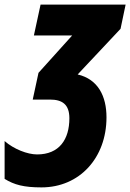

<svg xmlns="http://www.w3.org/2000/svg" viewBox="-88 -573 565 833"><path d="M92 240C257 240 374 112 374 -64C374 -155 338 -229 249 -250L435 -448L457 -553H88L59 -419H225L79 -257L54 -141H129C182 -141 213 -120 213 -60C213 32 169 97 73 97C31 97 -28 74 -68 39V203C-26 229 16 240 92 240Z"/></svg>

Font: Noto Sans UI Condensed Black
Style: Italic
Weight: 900
Width: 3
Italic angle: -192°
Designer: Monotype Design Team
Foundry: Monotype Imaging Inc.
Version: Version 1.901